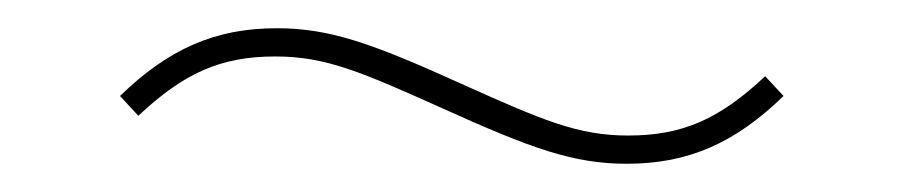

<svg xmlns="http://www.w3.org/2000/svg" viewBox="-20 -372 640 136"><path d="M424 -256C468 -256 501 -271 535 -304L522 -318C490 -288 464 -276 425 -276C389 -276 364 -287 306 -313C244 -341 214 -352 176 -352C132 -352 99 -337 65 -304L78 -290C110 -320 136 -332 175 -332C211 -332 236 -321 294 -295C356 -267 386 -256 424 -256Z"/></svg>

Font: IBM Plex Devanagari Thin
Style: Regular
Weight: 100
Designer: Mike Abbink, Paul van der Laan, Pieter van Rosmalen, Erin McLaughlin
Foundry: Bold Monday
Version: Version 1.0